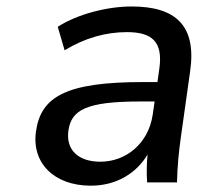

<svg xmlns="http://www.w3.org/2000/svg" viewBox="-20 -569 681 599"><path d="M263.2 10.3C341.8 10.3 404.8 -27.3 440.4 -86.9C437.5 -58.1 437 -28.8 439 0H532.2C533.2 -47.4 537.6 -95.2 544.4 -142.1L573.2 -346.7C593.8 -489.7 527.8 -548.8 390.6 -548.8C313.5 -548.8 220.7 -524.4 160.2 -485.4L181.6 -412.1C244.6 -450.7 310.5 -468.8 376 -468.8C455.6 -468.8 488.8 -437.5 477.1 -355L471.2 -313H425.8C185.5 -313 107.4 -267.1 92.3 -159.2C78.1 -62 147.5 10.3 263.2 10.3ZM293 -64.5C223.1 -64.5 185.1 -102.5 193.4 -161.6C202.6 -226.1 249 -252.4 418 -252.4H462.4L456.5 -211.9C443.4 -121.1 373 -64.5 293 -64.5Z"/></svg>

Font: Winston
Style: Italic
Weight: 400
Italic angle: -8.13011°
Designer: Vernon Adams, Kim Jin-seong, David Berlow, Cristiano Sobral
Foundry: The Winston Project Authors
Version: Version 3.004